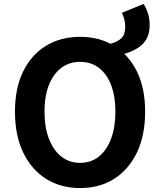

<svg xmlns="http://www.w3.org/2000/svg" viewBox="-20 -941 810 975"><path d="M609 -667 538 -718Q577 -728 596.5 -747Q616 -766 616 -805Q616 -825 611 -844Q606 -863 599 -876L709 -921Q722 -902 731 -874Q740 -846 740 -814Q740 -755 707 -720Q674 -685 609 -667ZM387 14Q289 14 214.5 -32.5Q140 -79 98 -166Q56 -253 56 -374Q56 -494 98 -579Q140 -664 214.5 -709Q289 -754 387 -754Q485 -754 559 -708.5Q633 -663 675 -578.5Q717 -494 717 -374Q717 -253 675 -166Q633 -79 559 -32.5Q485 14 387 14ZM387 -114Q442 -114 482 -146Q522 -178 544 -236.5Q566 -295 566 -374Q566 -453 544 -509.5Q522 -566 482 -596.5Q442 -627 387 -627Q332 -627 291.5 -596.5Q251 -566 228.5 -509.5Q206 -453 206 -374Q206 -295 228.5 -236.5Q251 -178 291.5 -146Q332 -114 387 -114Z"/></svg>

Font: Noto Sans KR
Style: Bold
Weight: 700
Designer: Ryoko NISHIZUKA  (kana, bopomofo & ideographs); Paul D. Hunt (Latin, Greek & Cyrillic); Sandoll Communications , Soo-you
Foundry: Adobe
Version: Version 2.004-H2;hotconv 1.0.118;makeotfexe 2.5.65603